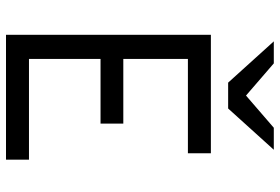

<svg xmlns="http://www.w3.org/2000/svg" viewBox="-170 -786 955 656"><g transform="rotate(90 308.0 -457.5)"><path d="M98.5 0V-700H503.2V-621.5H180.8V-400.8H401.8V-323H180.8V-78.5H525V0ZM261.8 -759 120.8 -915H196L306 -820L416 -915H491.2L350.2 -759Z"/></g></svg>

Font: Overpass Mono Light
Style: Regular
Weight: 300
Monospace: yes
Designer: Delve Withrington, Dave Bailey
Foundry: Delve Fonts LLC
Version: Version 4.000